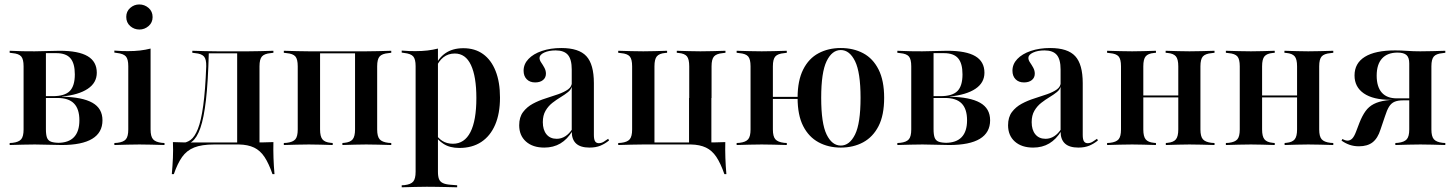

<svg xmlns="http://www.w3.org/2000/svg" viewBox="-20 -639 6412 846"><path d="M133.1 -2.4Q106.5 -2.4 80.6 -1.6Q54.8 -0.8 22.6 0V-8.9L35.5 -9.7Q62.9 -12.9 73.4 -25.4Q83.9 -37.9 83.9 -68.5V-346.8Q83.9 -378.2 73.4 -390.3Q62.9 -402.4 35.5 -404.8L22.6 -406.5V-415.3Q54.8 -413.7 80.2 -413.3Q105.6 -412.9 133.1 -412.9H132.3Q159.7 -412.9 187.5 -414.1Q215.3 -415.3 242.7 -415.3Q325.8 -415.3 366.1 -391.5Q406.5 -367.7 406.5 -318.5Q406.5 -274.2 366.5 -247.6Q326.6 -221 253.2 -213.7V-212.9Q342.7 -211.3 387.1 -186.3Q431.5 -161.3 431.5 -108.9Q431.5 -54.8 386.3 -27.4Q341.1 0 251.6 0Q225.8 0 194.8 -1.2Q163.7 -2.4 133.9 -2.4ZM182.3 -70.2Q182.3 -45.2 187.1 -32.3Q191.9 -19.4 205.2 -14.5Q218.5 -9.7 243.5 -9.7H234.7Q282.3 -9.7 306 -34.7Q329.8 -59.7 329.8 -108.9Q329.8 -158.9 306 -183.1Q282.3 -207.3 233.1 -207.3H158.1V-215.3H212.1Q265.3 -215.3 287.5 -237.9Q309.7 -260.5 309.7 -311.3Q309.7 -359.7 290.3 -382.3Q271 -404.8 228.2 -404.8H179.8L182.3 -407.3Z M545.2 -207.3V-347.6Q545.2 -378.2 534.7 -390.3Q524.2 -402.4 495.2 -405.6L483.9 -407.3V-416.1Q504 -414.5 517.3 -414.1Q530.6 -413.7 544.4 -413.7Q572.6 -413.7 597.2 -416.5Q621.8 -419.4 643.5 -425V-416.1V-207.3ZM594.4 -2.4Q566.9 -2.4 541.5 -1.6Q516.1 -0.8 483.9 0V-8.9L496.8 -9.7Q524.2 -12.9 534.7 -25.4Q545.2 -37.9 545.2 -68.5V-207.3H643.5V-68.5Q643.5 -37.9 654.4 -25.4Q665.3 -12.9 692.7 -9.7L704.8 -8.9V0Q672.6 -0.8 647.2 -1.6Q621.8 -2.4 594.4 -2.4ZM594.4 -508.9Q571 -508.9 553.6 -524.2Q536.3 -539.5 536.3 -564.5Q536.3 -588.7 553.6 -604Q571 -619.4 593.5 -619.4Q616.9 -619.4 634.7 -604Q652.4 -588.7 652.4 -563.7Q652.4 -539.5 634.7 -524.2Q616.9 -508.9 594.4 -508.9Z M923.4 -2.4Q868.5 -2.4 835.5 10.9Q802.4 24.2 782.3 52.8Q762.1 81.5 746 128.2H737.1Q740.3 91.9 741.9 56.9Q743.5 21.8 741.9 -12.9Q762.9 -12.1 784.7 -11.7Q806.5 -11.3 827.4 -11.3H923.4H1044.4V-2.4ZM775.8 1.6 778.2 -8.9Q800.8 -8.9 819.4 -22.2Q837.9 -35.5 852 -71Q866.1 -106.5 875.4 -173.4Q884.7 -240.3 888.7 -346.8Q889.5 -378.2 878.6 -390.3Q867.7 -402.4 840.3 -404.8L827.4 -406.5V-415.3Q859.7 -414.5 885.1 -413.7Q910.5 -412.9 937.9 -412.9H941.1H1074.2Q1101.6 -412.9 1127 -413.7Q1152.4 -414.5 1184.7 -415.3V-406.5L1171.8 -404.8Q1145.2 -402.4 1134.3 -390.3Q1123.4 -378.2 1123.4 -346.8V-207.3H1025V-406.5L1028.2 -404H896.8L900 -405.6Q896.8 -278.2 887.5 -198.4Q878.2 -118.5 862.9 -75Q847.6 -31.5 825.8 -14.9Q804 1.6 775.8 1.6ZM1025 -2.4V-207.3H1123.4V-2.4ZM1025 -2.4 1025.8 -10.5 1104 -11.3H1033.1H1099.2Q1120.2 -11.3 1141.9 -11.7Q1163.7 -12.1 1184.7 -12.9Q1183.9 21.8 1185.1 56.9Q1186.3 91.9 1189.5 128.2H1180.6Q1164.5 81.5 1145.6 52.8Q1126.6 24.2 1099.6 11.3Q1072.6 -1.6 1033.1 -2.4Z M1593.5 -2.4Q1567.7 -2.4 1543.5 -1.6Q1519.4 -0.8 1488.7 0V-8.9L1497.6 -9.7Q1523.4 -12.1 1533.9 -25Q1544.4 -37.9 1544.4 -68.5V-412.9H1593.5Q1621 -412.9 1646.4 -413.7Q1671.8 -414.5 1704 -415.3V-406.5L1691.1 -404.8Q1663.7 -402.4 1652.8 -390.3Q1641.9 -378.2 1641.9 -346.8V-68.5Q1641.9 -37.9 1652.8 -25.4Q1663.7 -12.9 1691.1 -9.7L1704 -8.9V0Q1671.8 -0.8 1646.4 -1.6Q1621 -2.4 1593.5 -2.4ZM1341.1 -2.4Q1313.7 -2.4 1288.3 -1.6Q1262.9 -0.8 1230.6 0V-8.9L1243.5 -9.7Q1271 -12.9 1281.5 -25.4Q1291.9 -37.9 1291.9 -68.5V-346.8Q1291.9 -378.2 1281.5 -390.3Q1271 -402.4 1243.5 -404.8L1230.6 -406.5V-415.3Q1262.9 -414.5 1288.3 -413.7Q1313.7 -412.9 1341.1 -412.9H1390.3V-68.5Q1390.3 -37.9 1400.8 -25Q1411.3 -12.1 1437.1 -9.7L1446 -8.9V0Q1415.3 -0.8 1391.1 -1.6Q1366.9 -2.4 1341.1 -2.4ZM1366.9 -404V-412.9H1568.5V-404Z M1860.5 183.9Q1833.1 183.9 1807.7 184.7Q1782.3 185.5 1750 186.3V177.4L1762.9 176.6Q1790.3 173.4 1800.8 160.9Q1811.3 148.4 1811.3 117.7V-207.3H1909.7V117.7Q1909.7 138.7 1914.5 150.4Q1919.4 162.1 1931.5 167.7Q1943.5 173.4 1964.5 175L1994.4 177.4V186.3Q1968.5 185.5 1946.4 185.1Q1924.2 184.7 1903.6 184.3Q1883.1 183.9 1860.5 183.9ZM2021.8 -426.6Q2072.6 -426.6 2108.5 -400.8Q2144.4 -375 2163.7 -326.2Q2183.1 -277.4 2183.1 -208.9Q2183.1 -138.7 2161.7 -89.1Q2140.3 -39.5 2100.4 -13.3Q2060.5 12.9 2004 12.9Q1962.1 12.9 1934.7 -4.8Q1907.3 -22.6 1899.2 -41.9L1901.6 -47.6Q1908.9 -31.5 1928.6 -18.5Q1948.4 -5.6 1975.8 -5.6Q2026.6 -5.6 2052.8 -56.9Q2079 -108.1 2079 -207.3Q2079 -301.6 2055.2 -352.4Q2031.5 -403.2 1983.9 -403.2Q1954.8 -403.2 1933.9 -386.7Q1912.9 -370.2 1900.8 -340.3L1897.6 -345.2Q1910.5 -382.3 1942.3 -404.4Q1974.2 -426.6 2021.8 -426.6ZM1811.3 -207.3V-347.6Q1811.3 -378.2 1800.8 -390.3Q1790.3 -402.4 1761.3 -405.6L1750 -407.3V-416.1Q1770.2 -414.5 1783.5 -414.1Q1796.8 -413.7 1810.5 -413.7Q1838.7 -413.7 1863.3 -416.5Q1887.9 -419.4 1909.7 -425V-416.1V-207.3Z M2499.2 -207.3V-333.1Q2499.2 -377.4 2482.3 -397.2Q2465.3 -416.9 2428.2 -416.9Q2398.4 -416.9 2377.8 -407.3Q2357.3 -397.6 2357.3 -383.9Q2357.3 -374.2 2364.5 -363.7Q2371.8 -353.2 2378.6 -340.7Q2385.5 -328.2 2385.5 -314.5Q2385.5 -296.8 2372.6 -286.3Q2359.7 -275.8 2337.9 -275.8Q2314.5 -275.8 2300.8 -289.9Q2287.1 -304 2287.1 -327.4Q2287.1 -356.5 2308.5 -379Q2329.8 -401.6 2367.7 -414.5Q2405.6 -427.4 2453.2 -427.4Q2530.6 -427.4 2563.7 -391.5Q2596.8 -355.6 2596.8 -272.6V-207.3ZM2378.2 11.3Q2327.4 11.3 2297.6 -15.3Q2267.7 -41.9 2267.7 -87.1Q2267.7 -122.6 2284.7 -145.2Q2301.6 -167.7 2327.8 -181.9Q2354 -196 2383.5 -205.2Q2412.9 -214.5 2439.5 -223.8Q2466.1 -233.1 2483.1 -245.2Q2500 -257.3 2500 -277.4V-260.5Q2497.6 -245.2 2483.1 -233.5Q2468.5 -221.8 2450.4 -210.9Q2432.3 -200 2414.1 -185.9Q2396 -171.8 2383.9 -151.2Q2371.8 -130.6 2371.8 -100.8Q2371.8 -66.9 2387.9 -47.2Q2404 -27.4 2433.1 -27.4Q2453.2 -27.4 2471 -38.7Q2488.7 -50 2502.4 -71.8V-62.1Q2479.8 -25 2449.2 -6.9Q2418.5 11.3 2378.2 11.3ZM2596.8 -44.4Q2596.8 -25 2602 -16.5Q2607.3 -8.1 2618.5 -8.1Q2629.8 -8.1 2640.3 -14.5Q2650.8 -21 2659.7 -27.4L2663.7 -20.2Q2646 -5.6 2625.8 2.8Q2605.6 11.3 2577.4 11.3Q2537.9 11.3 2518.5 -6.5Q2499.2 -24.2 2499.2 -59.7V-207.3H2596.8Z M2814.5 -2.4Q2787.1 -2.4 2761.7 -1.6Q2736.3 -0.8 2704 0V-8.9L2716.9 -9.7Q2744.4 -12.9 2754.8 -25.4Q2765.3 -37.9 2765.3 -68.5V-346.8Q2765.3 -378.2 2754.8 -390.3Q2744.4 -402.4 2716.9 -404.8L2704 -406.5V-415.3Q2736.3 -414.5 2761.7 -413.7Q2787.1 -412.9 2814.5 -412.9Q2840.3 -412.9 2864.5 -413.7Q2888.7 -414.5 2919.4 -415.3V-406.5L2910.5 -405.6Q2884.7 -403.2 2874.2 -390.7Q2863.7 -378.2 2863.7 -346.8V-11.3H3108.9L3115.3 -2.4H2941.9Q2908.9 -2.4 2887.5 -2.4Q2866.1 -2.4 2849.6 -2.4Q2833.1 -2.4 2814.5 -2.4ZM3016.9 -207.3V-346.8Q3016.9 -378.2 3006.9 -390.7Q2996.8 -403.2 2970.2 -405.6L2962.1 -406.5V-415.3Q2992.7 -414.5 3016.9 -413.7Q3041.1 -412.9 3066.1 -412.9Q3093.5 -412.9 3119 -413.7Q3144.4 -414.5 3176.6 -415.3V-406.5L3163.7 -404.8Q3137.1 -402.4 3126.2 -390.3Q3115.3 -378.2 3115.3 -346.8V-207.3ZM3016.1 -2.4V-207.3H3114.5V-2.4ZM3016.1 -2.4 3016.9 -10.5 3096 -11.3H3024.2H3090.3Q3111.3 -11.3 3133.1 -11.7Q3154.8 -12.1 3175.8 -12.9Q3175 21.8 3176.2 56.9Q3177.4 91.9 3180.6 128.2H3171.8Q3155.6 81.5 3136.7 52.8Q3117.7 24.2 3090.7 11.3Q3063.7 -1.6 3024.2 -2.4Z M3287.1 -207.3V-346.8Q3287.1 -378.2 3276.6 -390.3Q3266.1 -402.4 3238.7 -404.8L3225.8 -406.5V-415.3Q3258.1 -414.5 3283.5 -413.7Q3308.9 -412.9 3336.3 -412.9Q3363.7 -412.9 3389.1 -413.7Q3414.5 -414.5 3446.8 -415.3V-406.5L3434.7 -404.8Q3407.3 -402.4 3396.4 -390.3Q3385.5 -378.2 3385.5 -346.8V-207.3ZM3336.3 -2.4Q3308.9 -2.4 3283.5 -1.6Q3258.1 -0.8 3225.8 0V-8.9L3238.7 -9.7Q3266.1 -12.9 3276.6 -25.4Q3287.1 -37.9 3287.1 -68.5V-207.3H3385.5V-68.5Q3385.5 -37.9 3396.4 -25.4Q3407.3 -12.9 3434.7 -9.7L3446.8 -8.9V0Q3414.5 -0.8 3389.1 -1.6Q3363.7 -2.4 3336.3 -2.4ZM3684.7 11.3Q3629.8 11.3 3586.7 -12.1Q3543.5 -35.5 3519 -83.5Q3494.4 -131.5 3494.4 -208.1Q3494.4 -283.9 3519 -332.7Q3543.5 -381.5 3586.7 -404.4Q3629.8 -427.4 3684.7 -427.4Q3740.3 -427.4 3783.5 -404.4Q3826.6 -381.5 3851.2 -332.7Q3875.8 -283.9 3875.8 -208.1Q3875.8 -131.5 3851.2 -83.5Q3826.6 -35.5 3783.5 -12.1Q3740.3 11.3 3684.7 11.3ZM3345.2 -203.2V-212.1H3537.1V-203.2ZM3684.7 2.4Q3723.4 2.4 3747.6 -46.4Q3771.8 -95.2 3771.8 -208.1Q3771.8 -320.2 3747.6 -369.4Q3723.4 -418.5 3684.7 -418.5Q3646 -418.5 3622.2 -369.4Q3598.4 -320.2 3598.4 -208.1Q3598.4 -95.2 3622.2 -46.4Q3646 2.4 3684.7 2.4Z M4044.4 -2.4Q4017.7 -2.4 3991.9 -1.6Q3966.1 -0.8 3933.9 0V-8.9L3946.8 -9.7Q3974.2 -12.9 3984.7 -25.4Q3995.2 -37.9 3995.2 -68.5V-346.8Q3995.2 -378.2 3984.7 -390.3Q3974.2 -402.4 3946.8 -404.8L3933.9 -406.5V-415.3Q3966.1 -413.7 3991.5 -413.3Q4016.9 -412.9 4044.4 -412.9H4043.5Q4071 -412.9 4098.8 -414.1Q4126.6 -415.3 4154 -415.3Q4237.1 -415.3 4277.4 -391.5Q4317.7 -367.7 4317.7 -318.5Q4317.7 -274.2 4277.8 -247.6Q4237.9 -221 4164.5 -213.7V-212.9Q4254 -211.3 4298.4 -186.3Q4342.7 -161.3 4342.7 -108.9Q4342.7 -54.8 4297.6 -27.4Q4252.4 0 4162.9 0Q4137.1 0 4106 -1.2Q4075 -2.4 4045.2 -2.4ZM4093.5 -70.2Q4093.5 -45.2 4098.4 -32.3Q4103.2 -19.4 4116.5 -14.5Q4129.8 -9.7 4154.8 -9.7H4146Q4193.5 -9.7 4217.3 -34.7Q4241.1 -59.7 4241.1 -108.9Q4241.1 -158.9 4217.3 -183.1Q4193.5 -207.3 4144.4 -207.3H4069.4V-215.3H4123.4Q4176.6 -215.3 4198.8 -237.9Q4221 -260.5 4221 -311.3Q4221 -359.7 4201.6 -382.3Q4182.3 -404.8 4139.5 -404.8H4091.1L4093.5 -407.3Z M4653.2 -207.3V-333.1Q4653.2 -377.4 4636.3 -397.2Q4619.4 -416.9 4582.3 -416.9Q4552.4 -416.9 4531.9 -407.3Q4511.3 -397.6 4511.3 -383.9Q4511.3 -374.2 4518.5 -363.7Q4525.8 -353.2 4532.7 -340.7Q4539.5 -328.2 4539.5 -314.5Q4539.5 -296.8 4526.6 -286.3Q4513.7 -275.8 4491.9 -275.8Q4468.5 -275.8 4454.8 -289.9Q4441.1 -304 4441.1 -327.4Q4441.1 -356.5 4462.5 -379Q4483.9 -401.6 4521.8 -414.5Q4559.7 -427.4 4607.3 -427.4Q4684.7 -427.4 4717.7 -391.5Q4750.8 -355.6 4750.8 -272.6V-207.3ZM4532.3 11.3Q4481.5 11.3 4451.6 -15.3Q4421.8 -41.9 4421.8 -87.1Q4421.8 -122.6 4438.7 -145.2Q4455.6 -167.7 4481.9 -181.9Q4508.1 -196 4537.5 -205.2Q4566.9 -214.5 4593.5 -223.8Q4620.2 -233.1 4637.1 -245.2Q4654 -257.3 4654 -277.4V-260.5Q4651.6 -245.2 4637.1 -233.5Q4622.6 -221.8 4604.4 -210.9Q4586.3 -200 4568.1 -185.9Q4550 -171.8 4537.9 -151.2Q4525.8 -130.6 4525.8 -100.8Q4525.8 -66.9 4541.9 -47.2Q4558.1 -27.4 4587.1 -27.4Q4607.3 -27.4 4625 -38.7Q4642.7 -50 4656.5 -71.8V-62.1Q4633.9 -25 4603.2 -6.9Q4572.6 11.3 4532.3 11.3ZM4750.8 -44.4Q4750.8 -25 4756 -16.5Q4761.3 -8.1 4772.6 -8.1Q4783.9 -8.1 4794.4 -14.5Q4804.8 -21 4813.7 -27.4L4817.7 -20.2Q4800 -5.6 4779.8 2.8Q4759.7 11.3 4731.5 11.3Q4691.9 11.3 4672.6 -6.5Q4653.2 -24.2 4653.2 -59.7V-207.3H4750.8Z M5221 -2.4Q5195.2 -2.4 5171.4 -1.6Q5147.6 -0.8 5116.9 0V-8.9L5125 -9.7Q5150.8 -12.1 5161.3 -25Q5171.8 -37.9 5171.8 -68.5V-207.3H5269.4V-68.5Q5269.4 -37.9 5280.2 -25.4Q5291.1 -12.9 5318.5 -9.7L5331.5 -8.9V0Q5299.2 -0.8 5273.8 -1.6Q5248.4 -2.4 5221 -2.4ZM4968.5 -2.4Q4941.1 -2.4 4915.7 -1.6Q4890.3 -0.8 4858.1 0V-8.9L4871 -9.7Q4898.4 -12.9 4908.9 -25.4Q4919.4 -37.9 4919.4 -68.5V-346.8Q4919.4 -378.2 4908.9 -390.3Q4898.4 -402.4 4871 -404.8L4858.1 -406.5V-415.3Q4890.3 -414.5 4915.7 -413.7Q4941.1 -412.9 4968.5 -412.9Q4994.4 -412.9 5018.5 -413.7Q5042.7 -414.5 5073.4 -415.3V-406.5L5064.5 -405.6Q5038.7 -403.2 5028.2 -390.7Q5017.7 -378.2 5017.7 -346.8V-68.5Q5017.7 -37.9 5028.2 -25Q5038.7 -12.1 5064.5 -9.7L5073.4 -8.9V0Q5042.7 -0.8 5018.5 -1.6Q4994.4 -2.4 4968.5 -2.4ZM5171.8 -207.3V-346.8Q5171.8 -378.2 5161.3 -390.7Q5150.8 -403.2 5125 -405.6L5116.1 -406.5V-415.3Q5146.8 -414.5 5171 -413.7Q5195.2 -412.9 5221 -412.9Q5248.4 -412.9 5273.8 -413.7Q5299.2 -414.5 5331.5 -415.3V-406.5L5318.5 -404.8Q5291.1 -402.4 5280.2 -390.3Q5269.4 -378.2 5269.4 -346.8V-207.3ZM4980.6 -209.7V-218.5H5210.5V-209.7Z M5744.4 -2.4Q5718.5 -2.4 5694.8 -1.6Q5671 -0.8 5640.3 0V-8.9L5648.4 -9.7Q5674.2 -12.1 5684.7 -25Q5695.2 -37.9 5695.2 -68.5V-207.3H5792.7V-68.5Q5792.7 -37.9 5803.6 -25.4Q5814.5 -12.9 5841.9 -9.7L5854.8 -8.9V0Q5822.6 -0.8 5797.2 -1.6Q5771.8 -2.4 5744.4 -2.4ZM5491.9 -2.4Q5464.5 -2.4 5439.1 -1.6Q5413.7 -0.8 5381.5 0V-8.9L5394.4 -9.7Q5421.8 -12.9 5432.3 -25.4Q5442.7 -37.9 5442.7 -68.5V-346.8Q5442.7 -378.2 5432.3 -390.3Q5421.8 -402.4 5394.4 -404.8L5381.5 -406.5V-415.3Q5413.7 -414.5 5439.1 -413.7Q5464.5 -412.9 5491.9 -412.9Q5517.7 -412.9 5541.9 -413.7Q5566.1 -414.5 5596.8 -415.3V-406.5L5587.9 -405.6Q5562.1 -403.2 5551.6 -390.7Q5541.1 -378.2 5541.1 -346.8V-68.5Q5541.1 -37.9 5551.6 -25Q5562.1 -12.1 5587.9 -9.7L5596.8 -8.9V0Q5566.1 -0.8 5541.9 -1.6Q5517.7 -2.4 5491.9 -2.4ZM5695.2 -207.3V-346.8Q5695.2 -378.2 5684.7 -390.7Q5674.2 -403.2 5648.4 -405.6L5639.5 -406.5V-415.3Q5670.2 -414.5 5694.4 -413.7Q5718.5 -412.9 5744.4 -412.9Q5771.8 -412.9 5797.2 -413.7Q5822.6 -414.5 5854.8 -415.3V-406.5L5841.9 -404.8Q5814.5 -402.4 5803.6 -390.3Q5792.7 -378.2 5792.7 -346.8V-207.3ZM5504 -209.7V-218.5H5733.9V-209.7Z M6238.7 -2.4Q6211.3 -2.4 6185.5 -1.6Q6159.7 -0.8 6128.2 0V-8.9L6140.3 -9.7Q6167.7 -12.9 6178.6 -25.4Q6189.5 -37.9 6189.5 -68.5V-359.7Q6189.5 -385.5 6177.4 -396.4Q6165.3 -407.3 6137.9 -407.3Q6093.5 -407.3 6069.8 -381.5Q6046 -355.6 6046 -305.6Q6046 -256.5 6068.5 -231Q6091.1 -205.6 6134.7 -205.6H6213.7V-199.2H6107.3Q6030.6 -199.2 5989.5 -227.4Q5948.4 -255.6 5948.4 -306.5Q5948.4 -360.5 5994 -388.7Q6039.5 -416.9 6127.4 -416.9Q6152.4 -416.9 6179.8 -414.9Q6207.3 -412.9 6237.9 -412.9H6238.7Q6266.1 -412.9 6291.5 -413.7Q6316.9 -414.5 6348.4 -415.3V-406.5L6336.3 -404.8Q6308.9 -402.4 6298 -390.3Q6287.1 -378.2 6287.1 -346.8V-68.5Q6287.1 -37.9 6298 -25.4Q6308.9 -12.9 6336.3 -9.7L6348.4 -8.9V0Q6316.9 -0.8 6291.5 -1.6Q6266.1 -2.4 6238.7 -2.4ZM5967.7 5.6Q5946 5.6 5927 -0.8Q5908.1 -7.3 5891.1 -19.4L5895.2 -26.6Q5907.3 -19.4 5917.7 -19.4Q5929 -19.4 5937.9 -28.2Q5946.8 -37.1 5954.8 -58.1L5970.2 -98.4Q5982.3 -129 5996.8 -149.2Q6011.3 -169.4 6033.1 -180.6Q6054.8 -191.9 6087.1 -196.4Q6119.4 -200.8 6165.3 -200.8H6216.1V-196.8H6161.3Q6139.5 -196.8 6125 -190.7Q6110.5 -184.7 6100.8 -169.4Q6091.1 -154 6082.3 -125.8L6062.9 -68.5Q6050.8 -29.8 6028.2 -12.1Q6005.6 5.6 5967.7 5.6Z"/></svg>

Font: Playfair 144pt SemiCondensed SemiBold
Style: Regular
Weight: 600
Width: 4
Designer: Claus Eggers Sørensen
Foundry: Claus Eggers Sørensen
Version: Version 2.203